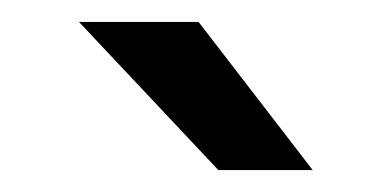

<svg xmlns="http://www.w3.org/2000/svg" viewBox="-20 -735 343 175"><path d="M179 -580 52 -715H161L265 -580Z"/></svg>

Font: Share Tech
Style: Regular
Weight: 400
Designer: Ralph du Carrois
Foundry: Carrois Type Design
Version: Version 1.100